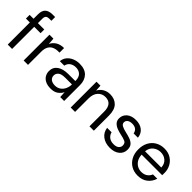

<svg xmlns="http://www.w3.org/2000/svg" viewBox="134 -1659 2609 2609"><g transform="rotate(45 1439.0 -354.0)"><path d="M96 0V-425H21V-496H96V-582Q96 -654 132 -687Q168 -720 237 -720H287V-648H250Q212 -648 196 -632.5Q180 -617 180 -580V-496H302V-425H180V0Z M402 0V-496H478L485 -401Q508 -450 555 -479Q602 -508 671 -508V-420H648Q604 -420 567 -404.5Q530 -389 508 -352Q486 -315 486 -250V0Z M930 12Q868 12 827 -9Q786 -30 766 -65Q746 -100 746 -141Q746 -217 804 -258Q862 -299 962 -299H1096V-305Q1096 -370 1062 -403.5Q1028 -437 971 -437Q922 -437 886.5 -412.5Q851 -388 842 -341H756Q761 -395 792.5 -432Q824 -469 871 -488.5Q918 -508 971 -508Q1075 -508 1127.5 -452.5Q1180 -397 1180 -305V0H1105L1100 -89Q1079 -47 1038.5 -17.5Q998 12 930 12ZM943 -59Q991 -59 1025.5 -84Q1060 -109 1078 -149Q1096 -189 1096 -233V-234H969Q895 -234 864.5 -208.5Q834 -183 834 -145Q834 -106 862.5 -82.5Q891 -59 943 -59Z M1306 0V-496H1382L1387 -407Q1411 -454 1456 -481Q1501 -508 1558 -508Q1646 -508 1698.5 -454.5Q1751 -401 1751 -290V0H1667V-281Q1667 -436 1539 -436Q1475 -436 1432.5 -389.5Q1390 -343 1390 -257V0Z M2068 12Q1979 12 1920 -33Q1861 -78 1851 -155H1937Q1945 -116 1978.5 -87.5Q2012 -59 2069 -59Q2122 -59 2147 -81.5Q2172 -104 2172 -135Q2172 -180 2139.5 -195Q2107 -210 2048 -222Q2008 -230 1968 -245Q1928 -260 1901 -287.5Q1874 -315 1874 -360Q1874 -425 1922.5 -466.5Q1971 -508 2054 -508Q2133 -508 2183.5 -468.5Q2234 -429 2242 -356H2159Q2154 -394 2126.5 -415.5Q2099 -437 2053 -437Q2008 -437 1983.5 -418Q1959 -399 1959 -368Q1959 -338 1990.5 -321Q2022 -304 2076 -292Q2122 -282 2163.5 -267.5Q2205 -253 2231.5 -224.5Q2258 -196 2258 -142Q2259 -75 2207.5 -31.5Q2156 12 2068 12Z M2601 12Q2530 12 2475 -20.5Q2420 -53 2388.5 -111Q2357 -169 2357 -248Q2357 -326 2388 -384.5Q2419 -443 2474.5 -475.5Q2530 -508 2603 -508Q2675 -508 2727.5 -475.5Q2780 -443 2808 -390Q2836 -337 2836 -276Q2836 -265 2835.5 -254Q2835 -243 2835 -229H2440Q2443 -172 2466.5 -134.5Q2490 -97 2525.5 -78Q2561 -59 2601 -59Q2653 -59 2688 -83Q2723 -107 2739 -148H2822Q2802 -79 2745.5 -33.5Q2689 12 2601 12ZM2601 -437Q2541 -437 2494.5 -400.5Q2448 -364 2441 -294H2753Q2750 -361 2707 -399Q2664 -437 2601 -437Z"/></g></svg>

Font: DeepMind Sans
Style: Regular
Weight: 400
Designer: Jonny Pinhorn / Modifications: Colophon Foundry
Foundry: Colophon Foundry
Version: Version 1.002; ttfautohint (v1.8.2)